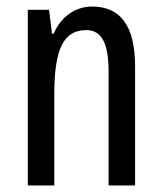

<svg xmlns="http://www.w3.org/2000/svg" viewBox="-20 -567 496 587"><path d="M262 -547C211 -547 167 -517 144 -464H139L130 -537H65V0H146V-279C146 -417 174 -475 244 -475C292 -475 312 -432 312 -348V0H393V-364C393 -488 348 -547 262 -547Z"/></svg>

Font: Noto Sans Telugu ExtraCondensed
Style: Regular
Weight: 400
Width: 2
Designer: Jelle Bosma - Monotype Design Team
Foundry: Monotype Imaging Inc.
Version: Version 2.005